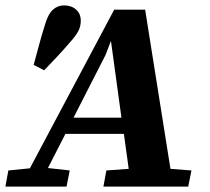

<svg xmlns="http://www.w3.org/2000/svg" viewBox="-51 -693 779 713"><path d="M341 -489 222 -256H400L361 -541ZM-31 0 -20 -60 60 -68 373 -657H488L582 -66L660 -60L648 0H333L344 -60L427 -66L409 -196H192L127 -69L208 -60L196 0ZM74 -452Q84 -489 94 -526Q104 -563 115 -598Q127 -640 145 -656.5Q163 -673 187 -673Q214 -673 231.5 -657.5Q249 -642 249 -616Q249 -594 239 -576Q229 -558 208 -535Q185 -508 161.5 -483Q138 -458 113 -432Z"/></svg>

Font: Source Serif 4 SmText
Style: Bold Italic
Weight: 700
Italic angle: -12°
Designer: Frank Grießhammer
Foundry: Adobe
Version: Version 4.005;hotconv 1.1.0;makeotfexe 2.6.0